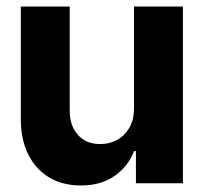

<svg xmlns="http://www.w3.org/2000/svg" viewBox="-20 -566 629 593"><path d="M393.9 -232V-545.9H544.9V0H399.8V-99.2H393.9Q375.6 -51.6 333 -22.1Q290.3 7.3 228.9 6.8Q174.1 6.8 132.5 -17.7Q90.9 -42.3 67.6 -88.3Q44.3 -134.4 44.3 -198V-545.9H195.3V-224.6Q195.3 -177 221.2 -148.8Q247.1 -120.6 290.2 -121.1Q317.4 -121.1 340.9 -133.6Q364.5 -146.1 379.2 -170.8Q393.9 -195.6 393.9 -232Z"/></svg>

Font: Inter Tight
Style: Regular
Weight: 400
Designer: Rasmus Andersson
Foundry: rsms
Version: Version 3.002